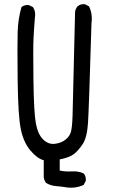

<svg xmlns="http://www.w3.org/2000/svg" viewBox="-20 -770 540 913"><path d="M296 121Q273 117 247 115Q221 113 199 100Q190 88 188 72V-8Q157 -16 124.5 -54.5Q92 -93 79 -155.5Q66 -218 64 -388Q62 -558 64 -619Q66 -680 82 -736Q96 -748 117 -746L137 -736Q151 -715 146 -686Q142 -639 139.5 -590.5Q137 -542 139 -388.5Q141 -235 150.5 -183.5Q160 -132 184.5 -107.5Q209 -83 239 -86Q269 -89 289.5 -104.5Q310 -120 316.5 -140.5Q323 -161 325 -217.5Q327 -274 337 -713Q339 -729 349 -740Q363 -752 384 -750L403 -740Q421 -705 415 -660Q403 -255 398.5 -185.5Q394 -116 373 -84.5Q352 -53 331 -37Q310 -21 264 -12V41Q292 47 322.5 45Q353 43 378 55Q390 69 388 90L378 109Q341 127 296 121Z"/></svg>

Font: NaniFont Regular
Style: Regular
Weight: 400
Designer: Nanigashitei
Version: Version 1.036